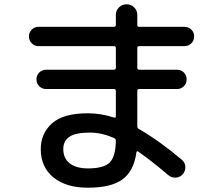

<svg xmlns="http://www.w3.org/2000/svg" viewBox="-20 -820 1040 895"><path d="M390 -35Q464 -35 491.5 -62.5Q519 -90 520 -165Q520 -173 511 -177Q453 -202 400 -202Q334 -202 304.5 -183Q275 -164 275 -125Q275 -82 305 -58.5Q335 -35 390 -35ZM160 -605Q141 -605 128 -618Q115 -631 115 -650Q115 -669 128 -682Q141 -695 160 -695H511Q520 -695 520 -704V-750Q520 -771 534.5 -785.5Q549 -800 570 -800Q591 -800 605.5 -785.5Q620 -771 620 -750V-704Q620 -695 629 -695H840Q859 -695 872 -682Q885 -669 885 -650Q885 -631 872 -618Q859 -605 840 -605H629Q620 -605 620 -596V-504Q620 -495 629 -495H805Q824 -495 837 -482Q850 -469 850 -450Q850 -431 837 -418Q824 -405 805 -405H629Q620 -405 620 -396V-232Q620 -223 627 -219Q724 -163 828 -75Q843 -62 844 -42.5Q845 -23 832 -8Q819 7 799 8Q779 9 764 -4Q688 -69 625 -113Q618 -118 616 -110Q604 -22 550.5 16.5Q497 55 390 55Q288 55 229 7Q170 -41 170 -125Q170 -198 222.5 -245Q275 -292 390 -292Q450 -292 511 -272Q520 -270 520 -277V-396Q520 -405 511 -405H195Q176 -405 163 -418Q150 -431 150 -450Q150 -469 163 -482Q176 -495 195 -495H511Q520 -495 520 -504V-596Q520 -605 511 -605Z"/></svg>

Font: Rounded Mplus 1c Medium
Style: Regular
Weight: 500
Version: Version 1.059.20150529